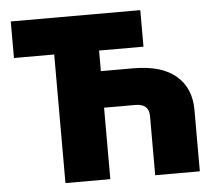

<svg xmlns="http://www.w3.org/2000/svg" viewBox="-51 -771 934 827"><g transform="rotate(-5 416.0 -357.0)"><path d="M585 -714V-556H393V-467H533Q655 -467 717.5 -413.5Q780 -360 780 -266V0H587V-256Q587 -309 528 -309H393V0H199V-556H25V-714Z"/></g></svg>

Font: Noto Sans Black
Style: Regular
Weight: 900
Designer: Monotype Design Team
Foundry: Monotype Imaging Inc.
Version: Version 2.007